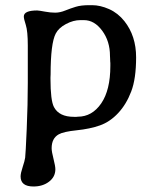

<svg xmlns="http://www.w3.org/2000/svg" viewBox="-20 -505 587 728"><path d="M398.4 -254.9V-266.1L397.9 -271.5L397.5 -282.7Q397 -288.1 397 -293.5Q397 -348.6 367.4 -388.7Q337.9 -428.7 298.3 -428.7H284.2Q258.3 -428.7 230.5 -414.1Q202.6 -399.4 191.4 -377.9Q171.9 -340.8 171.9 -222.2L171.4 -211.4V-206.5Q171.4 -124 184.6 -99.1Q204.1 -62 260.3 -62H270L274.9 -62.5Q329.1 -62.5 363.8 -113Q398.4 -163.6 398.4 -254.9ZM106.9 202.1Q58.1 202.1 58.1 164.1Q58.1 151.9 65.9 128.4Q73.7 105 75.4 92.8Q77.1 80.6 81.3 -15.4Q85.4 -111.3 85.4 -190.4V-332.5Q85.4 -386.7 77.9 -410.2Q70.3 -433.6 70.3 -442.4Q70.3 -465.3 121.1 -465.3Q129.9 -464.8 150.4 -460.9Q170.9 -457 189.2 -457Q207.5 -457 227.3 -465.1Q247.1 -473.1 267.1 -479.2Q287.1 -485.4 318.4 -485.4H329.1Q359.9 -485.4 393.6 -470.5Q427.2 -455.6 451.7 -424.8Q496.1 -368.7 496.1 -287.6Q496.1 -206.5 477.5 -158Q459 -109.4 428 -76.2Q397 -43 358.9 -29.5Q320.8 -16.1 270.8 -11Q220.7 -5.9 202.6 4.4Q175.8 19.5 175.8 57.1Q175.8 69.8 182.9 97.4Q189.9 125 189.9 136.7Q189.9 165.5 166 183.8Q142.1 202.1 106.9 202.1Z"/></svg>

Font: Averia Libre Light
Style: Regular
Weight: 300
Version: Version 1.002